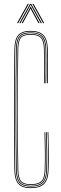

<svg xmlns="http://www.w3.org/2000/svg" viewBox="-20 -963 313 989"><path d="M138.2 6Q94 6 74.5 -15.8Q55 -37.5 54.2 -87Q52 -237.8 52 -398.1Q52 -558.5 54.2 -711Q55 -761.2 74.4 -782.6Q93.8 -804 137.2 -804Q182.2 -804 203.5 -782.6Q224.8 -761.2 226.2 -711Q226.5 -699 226.8 -676.4Q227 -653.8 227 -626.9Q227 -600 226.9 -575.1Q226.8 -550.2 226.2 -534H222.2Q222.8 -550.8 222.9 -584.6Q223 -618.5 223 -654.1Q223 -689.8 222.2 -711Q220.8 -760.2 200.5 -780.1Q180.2 -800 137.2 -800Q95.2 -800 77.1 -779.5Q59 -759 58.2 -711Q56 -561 56 -399.4Q56 -237.8 58.2 -87Q59 -39 77.6 -18.5Q96.2 2 138.2 2Q184 2 204.4 -18.5Q224.8 -39 226.2 -87Q227.8 -139.2 227.6 -184.9Q227.5 -230.5 225.2 -282H229.2Q230.8 -229.5 231.2 -184.5Q231.8 -139.5 230.2 -87Q228.8 -37.5 207.5 -15.8Q186.2 6 138.2 6ZM138.2 -2Q97.8 -2 80.4 -21.4Q63 -40.8 62.2 -88Q60 -238 60 -399.5Q60 -561 62.2 -711Q63 -757.5 79.9 -776.8Q96.8 -796 137.2 -796Q178.2 -796 197.5 -777.8Q216.8 -759.5 218.2 -711Q218.5 -699 218.8 -675.9Q219 -652.8 219 -625.6Q219 -598.5 218.9 -573.8Q218.8 -549 218.2 -534H214.2Q214.8 -556.8 214.9 -588.1Q215 -619.5 214.9 -652.1Q214.8 -684.8 214.2 -711Q213.2 -753.2 196.6 -772.6Q180 -792 137.2 -792Q99 -792 83 -774Q67 -756 66.2 -711Q64 -561 64 -399.5Q64 -238 66.2 -88Q67 -43 83.1 -24.5Q99.2 -6 138.2 -6Q179.5 -6 198.2 -23.9Q217 -41.8 218.2 -87Q219.8 -139.5 219.2 -184.5Q218.8 -229.5 217.2 -282H221.2Q222.8 -229.5 223.2 -184.5Q223.8 -139.5 222.2 -87Q220.8 -40.5 201.6 -21.2Q182.5 -2 138.2 -2ZM138.2 -10Q100.8 -10 85.9 -27.2Q71 -44.5 70.2 -88Q68 -238 68 -399.5Q68 -561 70.2 -711Q71 -754.5 85.8 -771.2Q100.5 -788 137.2 -788Q177.8 -788 193.6 -770.1Q209.5 -752.2 210.2 -711Q210.8 -690.5 210.9 -656.5Q211 -622.5 210.9 -588.5Q210.8 -554.5 210.2 -534H206.2Q207 -557.2 207 -591.9Q207 -626.5 206.9 -659.4Q206.8 -692.2 206.2 -710Q205.2 -751 190.6 -767.5Q176 -784 137.2 -784Q102 -784 88.5 -768.5Q75 -753 74.2 -711Q71.2 -561 71.2 -399.5Q71.2 -238 74.2 -88Q75 -46 89 -30Q103 -14 138.2 -14Q175 -14 192 -29.1Q209 -44.2 210.2 -88Q211.8 -139.8 211.2 -184.6Q210.8 -229.5 209.2 -282H213.2Q214.5 -239.8 215.2 -191Q216 -142.2 214.2 -87Q213 -42.5 195.1 -26.2Q177.2 -10 138.2 -10ZM67.8 -844 122.8 -943H128.8L73.8 -844ZM79.8 -844 134.8 -943H140.8L195.8 -844H189.8L142.8 -929.2L138.8 -937.5H136.8L132.8 -929.2L85.8 -844ZM201.8 -844 146.8 -943H152.8L207.8 -844ZM91.8 -844 131.8 -917.8 136.8 -928.8H138.8L143.8 -917.8L183.8 -844H177.8L140.2 -913.2L138.8 -918H136.8L135.2 -913.2L97.8 -844Z"/></svg>

Font: Big Shoulders Inline Display Thin
Style: Regular
Weight: 100
Designer: Patric King
Foundry: XO Type Co
Version: Version 1.000